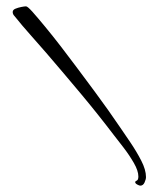

<svg xmlns="http://www.w3.org/2000/svg" viewBox="-20 -540 503 605"><path d="M422 45Q419 45 412.5 41.5Q406 38 406 34Q406 31 411 29Q416 27 416 16Q416 -2 401.5 -27Q387 -52 368.5 -76Q350 -100 339 -114Q288 -181 234.5 -245Q181 -309 126 -373Q101 -402 75.5 -430.5Q50 -459 26 -489Q20 -495 20 -502Q20 -509 28.5 -512.5Q37 -516 47 -518Q57 -520 62 -520Q67 -520 83 -502Q99 -484 122.5 -455.5Q146 -427 171.5 -394Q197 -361 220 -330Q243 -299 259.5 -277Q276 -255 281 -248Q301 -221 320.5 -193.5Q340 -166 359 -138Q372 -119 391 -91Q410 -63 425 -34Q440 -5 440 18Q440 25 435.5 35Q431 45 422 45Z"/></svg>

Font: The Nautigal
Style: Regular
Weight: 400
Designer: Robert E. Leuschke
Foundry: Robert E. Leuschke
Version: Version 1.100; ttfautohint (v1.8.3)